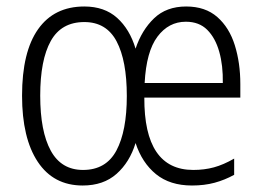

<svg xmlns="http://www.w3.org/2000/svg" viewBox="-20 -562 809 592"><path d="M554 -542Q613 -542 650 -509.5Q687 -477 704 -422.5Q721 -368 721 -303V-261H425Q424 -38 576 -38Q610 -38 639.5 -46Q669 -54 702 -73V-23Q673 -7 641.5 1.5Q610 10 572 10Q504 10 461 -25Q418 -60 398 -121Q380 -62 339.5 -26Q299 10 235 10Q145 10 96.5 -63Q48 -136 48 -267Q48 -402 97.5 -472Q147 -542 240 -542Q302 -542 341 -507Q380 -472 398 -412Q417 -469 455 -505.5Q493 -542 554 -542ZM553 -495Q500 -495 465.5 -449Q431 -403 426 -306H667Q668 -360 656 -402.5Q644 -445 619 -470Q594 -495 553 -495ZM240 -494Q169 -494 136.5 -435.5Q104 -377 104 -267Q104 -157 136.5 -97.5Q169 -38 236 -38Q307 -38 339 -98Q371 -158 371 -266Q371 -375 339.5 -434.5Q308 -494 240 -494Z"/></svg>

Font: Noto Sans Khmer UI Condensed Light
Style: Regular
Weight: 300
Width: 3
Designer: Danh Hong and the Monotype Design Team
Foundry: Monotype Imaging Inc.
Version: Version 2.002; ttfautohint (v1.8.4.7-5d5b)